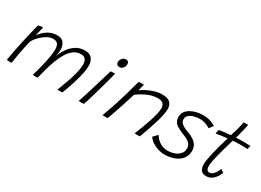

<svg xmlns="http://www.w3.org/2000/svg" viewBox="-24 -1413 2927 2150"><g transform="rotate(30 1440.0 -337.5)"><path d="M35.5 5Q43 -43.5 55.5 -107.8Q68 -172 83.2 -242.5Q98.5 -313 114.2 -380.5Q130 -448 145 -503Q155 -506.5 175.8 -509.8Q196.5 -513 206.5 -513.5Q204.5 -506 200.5 -489Q196.5 -472 192 -452.2Q187.5 -432.5 184 -416.2Q180.5 -400 179 -394Q186.5 -405.5 203.2 -425.5Q220 -445.5 246.5 -466.2Q273 -487 309 -501.2Q345 -515.5 391 -515.5Q450 -515.5 475 -479.5Q500 -443.5 501 -395.5Q501 -373 497.5 -349.8Q494 -326.5 488.5 -305Q510 -360.5 544.8 -410.5Q579.5 -460.5 628.8 -492Q678 -523.5 743.5 -523.5Q807 -523.5 835.2 -487.5Q863.5 -451.5 863.5 -392.5Q863.5 -353.5 853.5 -303Q843.5 -252.5 827.8 -197.5Q812 -142.5 793.5 -89Q775 -35.5 757.5 9.5Q742 12.5 725.5 12.5Q709 12.5 693 11Q719.5 -55 744.5 -125.8Q769.5 -196.5 785.8 -260.8Q802 -325 802 -372Q802 -465.5 726.5 -465.5Q672 -465.5 630.2 -434Q588.5 -402.5 557.2 -349.5Q526 -296.5 502.8 -231.8Q479.5 -167 462 -100Q455.5 -75 448.5 -48Q441.5 -21 435.5 4.5Q429 5 420.8 5.8Q412.5 6.5 405 6.5Q396.5 6.5 386.8 5.8Q377 5 371.5 3.5Q391 -60.5 408.2 -129.2Q425.5 -198 436.2 -259.2Q447 -320.5 447 -363Q447 -412.5 429.2 -435.5Q411.5 -458.5 367.5 -458.5Q333.5 -458.5 298 -439.5Q262.5 -420.5 231.5 -392.2Q200.5 -364 179.8 -336Q159 -308 155 -290Q127 -170 114 -91Q101 -12 99 6.5Q95 7 87 7.5Q79 8 73 8Q49.5 8 35.5 5Z M1166.5 -554.5Q1145.5 -554.5 1134.8 -565.8Q1124 -577 1124 -593Q1124 -622.5 1143.2 -644.8Q1162.5 -667 1192.5 -667Q1210 -667 1219.8 -655.5Q1229.5 -644 1229.5 -627Q1229.5 -598.5 1211.8 -576.5Q1194 -554.5 1166.5 -554.5ZM1029.5 1Q1022 2 1013 2.5Q1004 3 995.5 3Q985 3 976.8 2.2Q968.5 1.5 962.5 0.5Q967 -10.5 977.2 -41.5Q987.5 -72.5 1001.2 -116.5Q1015 -160.5 1030 -210.2Q1045 -260 1059.8 -308.8Q1074.5 -357.5 1086.5 -398.2Q1098.5 -439 1106 -464.5Q1115 -465.5 1134.5 -466.8Q1154 -468 1163 -468Q1160.5 -456.5 1154.5 -432.5Q1148.5 -408.5 1140.5 -378.5Q1128 -331.5 1111.8 -273.5Q1095.5 -215.5 1079.2 -159.2Q1063 -103 1049.5 -59.8Q1036 -16.5 1029.5 1Z M1339 6Q1332.5 6.5 1324.8 6.8Q1317 7 1309.5 7Q1300.5 7 1290.8 6.2Q1281 5.5 1273.5 4.5Q1289.5 -37.5 1306.2 -84.2Q1323 -131 1342.2 -190.8Q1361.5 -250.5 1384.8 -330.5Q1408 -410.5 1437.5 -519Q1445.5 -520.5 1456 -521.5Q1466.5 -522.5 1478.5 -522.5Q1485 -522.5 1492 -522.2Q1499 -522 1503.5 -521Q1502.5 -515 1498.5 -498.2Q1494.5 -481.5 1489.8 -463.2Q1485 -445 1481.5 -435Q1507.5 -456 1550.2 -478Q1593 -500 1641.8 -515Q1690.5 -530 1734 -530Q1810 -530 1841 -500Q1872 -470 1872 -414.5Q1872 -380.5 1861.2 -331.8Q1850.5 -283 1833 -226Q1815.5 -169 1794.8 -110.5Q1774 -52 1754.5 1.5Q1749 2.5 1739.8 3.5Q1730.5 4.5 1720 4.5Q1700.5 4.5 1687 1.5Q1707 -47.5 1727.8 -102.2Q1748.5 -157 1766.2 -210.5Q1784 -264 1795 -310.2Q1806 -356.5 1806 -388Q1806 -426 1786 -447.2Q1766 -468.5 1720 -468.5Q1665 -468.5 1615.2 -450.8Q1565.5 -433 1526.5 -409.2Q1487.5 -385.5 1464 -367.5Q1438 -280 1413.2 -204.8Q1388.5 -129.5 1369 -75Q1349.5 -20.5 1339 6Z M2093 41.5Q2050.5 41.5 2007.8 28.2Q1965 15 1930 -8.8Q1895 -32.5 1876 -63.5Q1886 -74 1903.2 -91.8Q1920.5 -109.5 1929.5 -117Q1949 -77.5 1994.8 -45.5Q2040.5 -13.5 2100.5 -13.5Q2145.5 -13.5 2186.5 -28Q2227.5 -42.5 2253.8 -71.5Q2280 -100.5 2280 -143.5Q2280 -186.5 2250.2 -212.5Q2220.5 -238.5 2165.5 -259.5Q2097 -285 2058.2 -315Q2019.5 -345 2019.5 -404Q2019.5 -444 2040.2 -473Q2061 -502 2095 -520.8Q2129 -539.5 2169.2 -548.8Q2209.5 -558 2248 -558Q2311.5 -558 2353.2 -542.5Q2395 -527 2413 -512.5Q2406 -501 2394.8 -485.8Q2383.5 -470.5 2374.5 -461.5Q2352 -476 2318.5 -489.5Q2285 -503 2240.5 -503Q2207 -503 2170 -493.8Q2133 -484.5 2107.2 -463.8Q2081.5 -443 2081.5 -408.5Q2081.5 -375.5 2110.5 -352Q2139.5 -328.5 2189 -311Q2268.5 -283 2305.5 -244.5Q2342.5 -206 2342.5 -150Q2342.5 -86 2307.8 -43.5Q2273 -1 2216 20.2Q2159 41.5 2093 41.5Z M2767.5 -109.5Q2755.5 -82 2736.5 -52.5Q2717.5 -23 2688.2 -2.8Q2659 17.5 2617 17.5Q2568.5 17.5 2548.8 -11.5Q2529 -40.5 2529 -88Q2529 -114.5 2536.8 -157Q2544.5 -199.5 2556 -247.8Q2567.5 -296 2580 -341.8Q2592.5 -387.5 2602.8 -421.8Q2613 -456 2617 -469.5Q2560 -464 2521.2 -457.5Q2482.5 -451 2473 -448.5Q2474 -460 2477.2 -477Q2480.5 -494 2482.5 -501Q2511 -505.5 2552.2 -511Q2593.5 -516.5 2630.5 -519Q2639.5 -545.5 2648.2 -575.5Q2657 -605.5 2664.5 -634.5Q2677.5 -683.5 2683.5 -715.5H2740.5Q2740 -711.5 2736 -691.2Q2732 -671 2725 -642.2Q2718 -613.5 2710 -583Q2706 -567.5 2701.8 -552.2Q2697.5 -537 2693.5 -523.5Q2707.5 -524 2729.8 -525Q2752 -526 2765.5 -526Q2790.5 -526 2815.2 -525.5Q2840 -525 2857.8 -524.5Q2875.5 -524 2879.5 -523.5Q2878.5 -516.5 2875.2 -500.8Q2872 -485 2869.5 -477.5Q2865 -477.5 2835 -478.8Q2805 -480 2774.5 -480Q2753 -479.5 2727 -478.5Q2701 -477.5 2680 -476Q2674.5 -459 2663.5 -422.5Q2652.5 -386 2639.8 -340Q2627 -294 2615 -247Q2603 -200 2595.5 -160.5Q2588 -121 2588 -99Q2588 -70 2597.2 -53Q2606.5 -36 2630 -36Q2655.5 -36 2675 -54.2Q2694.5 -72.5 2707.5 -96.8Q2720.5 -121 2727 -138Q2730 -136 2738.8 -129.8Q2747.5 -123.5 2756 -117.2Q2764.5 -111 2767.5 -109.5Z"/></g></svg>

Font: Grandstander ExtraLight
Style: Italic
Weight: 200
Italic angle: -15°
Designer: Tyler Finck
Foundry: Etcetera Type Co
Version: Version 1.200; ttfautohint (v1.8.3)